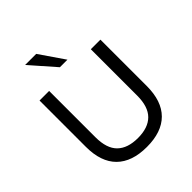

<svg xmlns="http://www.w3.org/2000/svg" viewBox="-252 -1094 1260 1260"><g transform="rotate(-45 378.0 -464.0)"><path d="M378 9Q240 9 167.5 -63Q95 -135 95 -275V-705H184V-275Q184 -171 233.5 -122.5Q283 -74 378 -74Q473 -74 522 -123Q571 -172 571 -275V-705H660V-275Q660 -135 588 -63Q516 9 378 9ZM344 -765 193 -937H296L414 -765Z"/></g></svg>

Font: Nunito Sans 8pt
Style: Regular
Weight: 400
Version: Version 3.101;gftools[0.9.27]